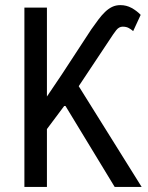

<svg xmlns="http://www.w3.org/2000/svg" viewBox="-20 -741 585 761"><path d="M237.3 -324.7 166 -229.5V0H76.7V-710.9H166V-358.4L224.6 -445.3L341.8 -624.5Q356.9 -646 370.1 -663.6Q383.3 -681.2 396.5 -693.8Q409.7 -706.5 424.3 -713.6Q439 -720.7 457 -720.7Q481 -720.7 501.2 -709.7Q521.5 -698.7 537.6 -682.1L507.8 -617.7Q499.5 -625 490 -630.1Q480.5 -635.3 466.3 -635.3Q451.7 -635.3 440.7 -621.3Q429.7 -607.4 414.1 -583L292 -399.4L541.5 0H434.6Z"/></svg>

Font: Roboto Condensed
Style: Regular
Weight: 400
Designer: Google
Version: Version 2.001047; 2015